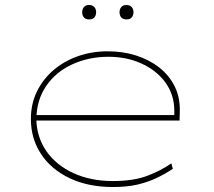

<svg xmlns="http://www.w3.org/2000/svg" viewBox="-20 -741 861 771"><path d="M434 10Q334 10 259.5 -25.5Q185 -61 144.5 -123Q104 -185 104 -263Q104 -324 128.5 -374Q153 -424 195.5 -460Q238 -496 293.5 -515.5Q349 -535 413 -535Q474 -535 527 -518Q580 -501 620 -469.5Q660 -438 682 -393Q704 -348 702 -291L701 -257H116V-279H690L680 -270V-295Q680 -361 644 -410Q608 -459 548 -486Q488 -513 416 -513Q337 -513 271 -483Q205 -453 166 -396.5Q127 -340 126 -263Q127 -191 166 -134.5Q205 -78 274.5 -46Q344 -14 433 -14Q516 -14 571.5 -35Q627 -56 668 -85L674 -63Q639 -40 604 -24Q569 -8 528.5 1Q488 10 434 10ZM488 -663Q474 -663 467 -671Q460 -679 460 -692Q460 -704 467 -712.5Q474 -721 488 -721Q501 -721 508.5 -713Q516 -705 516 -692Q516 -679 509 -671Q502 -663 488 -663ZM338 -663Q324 -663 317 -671Q310 -679 310 -692Q310 -704 317 -712.5Q324 -721 338 -721Q351 -721 358.5 -713Q366 -705 366 -692Q366 -679 359 -671Q352 -663 338 -663Z"/></svg>

Font: Lexend Tera Thin
Style: Regular
Weight: 250
Version: Version 1.007